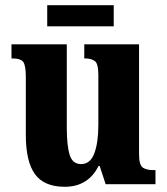

<svg xmlns="http://www.w3.org/2000/svg" viewBox="-20 -706 639 736"><path d="M228 10Q149 10 114 -38.5Q79 -87 79 -188V-411Q79 -454 69.5 -468Q60 -482 27 -482H24V-536H236V-219Q236 -148 247 -112.5Q258 -77 291 -77Q326 -77 341.5 -118Q357 -159 357 -228V-419Q357 -462 343.5 -472Q330 -482 306 -482H303V-536H513V-117Q513 -73 527.5 -63.5Q542 -54 566 -54H576V0H385L362 -70H358Q318 10 228 10ZM161 -605V-686H416V-605Z"/></svg>

Font: Noto Serif Ethiopic Condensed ExtraBold
Style: Regular
Weight: 800
Width: 3
Designer: Monotype Design Team
Foundry: Monotype Imaging Inc.
Version: Version 2.102; ttfautohint (v1.8.4.7-5d5b)